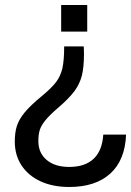

<svg xmlns="http://www.w3.org/2000/svg" viewBox="-20 -528 523 766"><path d="M328 -508V-402H224V-508ZM39 37Q39 0 47.5 -26Q56 -52 78.5 -79.5Q101 -107 146 -144Q186 -177 204 -201Q222 -225 229 -256Q236 -287 236 -343H314Q315 -332 315 -313Q315 -259 306.5 -226Q298 -193 277 -164.5Q256 -136 213 -99Q178 -69 161 -48Q144 -27 138.5 -9Q133 9 133 35Q133 82 166 110Q199 138 256 138Q319 138 353.5 105.5Q388 73 392 9H483Q479 111 420 164.5Q361 218 256 218Q191 218 142 195.5Q93 173 66 132Q39 91 39 37Z"/></svg>

Font: CST
Style: Regular
Weight: 400
Version: Version 1.00